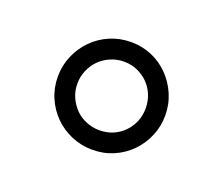

<svg xmlns="http://www.w3.org/2000/svg" viewBox="-53 -765 413 356"><g transform="rotate(20 154.0 -587.0)"><path d="M221.2 -586.9Q221.2 -601.1 216.1 -613.5Q210.9 -626 201.9 -635Q192.9 -644 180.7 -649.4Q168.5 -654.8 154.3 -654.8Q140.1 -654.8 127.7 -649.4Q115.2 -644 106.2 -635Q97.2 -626 91.8 -613.5Q86.4 -601.1 86.4 -586.9Q86.4 -572.8 91.8 -560.5Q97.2 -548.3 106.2 -539.1Q115.2 -529.8 127.7 -524.7Q140.1 -519.5 154.3 -519.5Q168.5 -519.5 180.7 -524.7Q192.9 -529.8 201.9 -539.1Q210.9 -548.3 216.1 -560.5Q221.2 -572.8 221.2 -586.9ZM259.8 -586.9Q259.8 -564.9 251.5 -545.7Q243.2 -526.4 229 -512Q214.8 -497.6 195.6 -489.3Q176.3 -481 154.3 -481Q132.3 -481 112.8 -489.3Q93.3 -497.6 78.9 -512Q64.5 -526.4 56.2 -545.7Q47.9 -564.9 47.9 -586.9Q47.9 -608.9 56.2 -628.2Q64.5 -647.5 78.9 -662.1Q93.3 -676.8 112.8 -685.1Q132.3 -693.4 154.3 -693.4Q176.3 -693.4 195.6 -685.1Q214.8 -676.8 229 -662.1Q243.2 -647.5 251.5 -628.2Q259.8 -608.9 259.8 -586.9Z"/></g></svg>

Font: Doulos SIL Afr
Style: Regular
Weight: 400
Designer: Walt Agee, Victor Gaultney, Peter Martin, Debbi Hosken, Becca Hirsbrunner
Foundry: SIL International
Version: Version 5.000